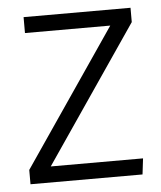

<svg xmlns="http://www.w3.org/2000/svg" viewBox="-44 -562 504 601"><g transform="rotate(-5 208.5 -261.5)"><path d="M388 -523H52V-473H320L28 -45V0H380L386 -50H96L388 -478Z"/></g></svg>

Font: FiraGO Light
Style: Regular
Weight: 300
Designer: bBox Type
Foundry: bBox Type GmbH
Version: Version 1.001;PS 001.001;hotconv 1.0.88;makeotf.lib2.5.64775